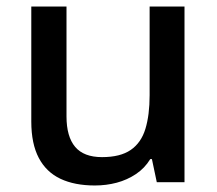

<svg xmlns="http://www.w3.org/2000/svg" viewBox="-20 -559 667 589"><path d="M546 -539V0H461L446 -71H441Q424 -43 397 -25Q370 -7 338 1.5Q306 10 271 10Q209 10 165.5 -10.5Q122 -31 99 -74.5Q76 -118 76 -186V-539H184V-202Q184 -140 210.5 -108.5Q237 -77 293 -77Q349 -77 381 -99Q413 -121 426 -163.5Q439 -206 439 -267V-539Z"/></svg>

Font: Noto Sans Khmer Medium
Style: Regular
Weight: 500
Version: Version 2.003